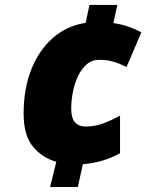

<svg xmlns="http://www.w3.org/2000/svg" viewBox="-20 -744 620 774"><path d="M182.1 9.8 207 -91.8Q150.9 -107.4 113 -152.6Q75.2 -197.8 75.2 -286.1Q75.2 -385.3 106 -463.4Q136.7 -541.5 192.9 -590.8Q249 -640.1 325.2 -651.9L340.8 -724.1H453.1L437 -650.9Q470.7 -646 497.3 -636.7Q523.9 -627.4 549.8 -613.8L490.2 -474.1Q459 -489.3 434.1 -496.1Q409.2 -502.9 379.9 -502.9Q350.6 -502.9 329.3 -484.4Q308.1 -465.8 294.2 -436.3Q280.3 -406.7 273.7 -372.3Q267.1 -337.9 267.1 -306.2Q267.1 -267.6 282.5 -250.7Q297.9 -233.9 326.2 -233.9Q361.3 -233.9 394.8 -246.1Q428.2 -258.3 463.9 -277.8V-126Q430.2 -107.9 394.5 -96.9Q358.9 -85.9 314 -82L293.9 9.8Z"/></svg>

Font: Open Sans ExtraBold
Style: Italic
Weight: 800
Italic angle: -12°
Designer: Monotype Design Team
Foundry: Monotype Imaging Inc.
Version: Version 3.000; ttfautohint (v1.8.4)